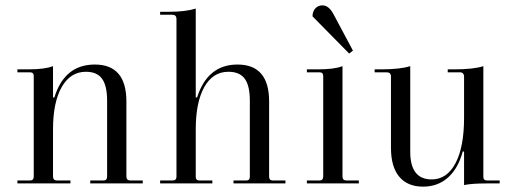

<svg xmlns="http://www.w3.org/2000/svg" viewBox="-20 -685 1915 717"><path d="M45 0V-11H92Q106 -11 106 -26V-401Q106 -415 92 -415H45V-426H86Q148 -426 178 -438V-321H183Q221 -444 334 -444Q452 -444 452 -306V-26Q452 -11 467 -11H513V0H317V-11H367Q380 -11 380 -26V-309Q380 -365 361 -391Q342 -417 301 -417Q243 -417 210.5 -360Q178 -303 178 -202V-26Q178 -11 193 -11H243V0Z M578 0V-11H624Q639 -11 639 -25V-614Q639 -630 623 -630H578V-641H611Q673 -641 711 -653V-321H716Q755 -444 867 -444Q985 -444 985 -306V-25Q985 -11 999 -11H1046V0H852V-11H900Q913 -11 913 -25V-309Q913 -365 894 -391Q875 -417 833 -417Q775 -417 743 -360Q711 -303 711 -202V-25Q711 -11 725 -11H773V0Z M1284 -485 1147 -624Q1147 -642 1157.5 -653.5Q1168 -665 1184 -665Q1209 -665 1227 -629L1298 -496ZM1126 0V-11H1173Q1187 -11 1187 -26V-401Q1187 -415 1173 -415H1126V-426H1167Q1229 -426 1259 -438V-26Q1259 -11 1274 -11H1320V0Z M1560 12Q1502 12 1471 -25Q1440 -62 1440 -133V-399Q1440 -415 1424 -415H1379V-426H1403Q1474 -426 1512 -438V-118Q1512 -15 1592 -15Q1649 -15 1681 -75.5Q1713 -136 1713 -245V-398Q1713 -415 1697 -415H1652V-426H1677Q1749 -426 1785 -438V-25Q1785 -11 1799 -11H1846V0H1796Q1743 0 1713 6V-119H1708Q1691 -56 1653 -22Q1615 12 1560 12Z"/></svg>

Font: Arapey Regular-Display
Style: Regular
Weight: 400
Designer: Eduardo Rodriguez Tunni
Foundry: Eduardo Rodriguez Tunni
Version: Version 4.000